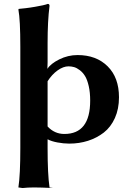

<svg xmlns="http://www.w3.org/2000/svg" viewBox="-20 -718 663 973"><path d="M221.2 -306.2C235.5 -328.9 252.4 -347.2 271.7 -361.1C291.1 -374.9 309.6 -381.8 327.1 -381.8C336.9 -381.8 346.4 -380.5 355.5 -377.9C364.6 -375.3 374.3 -370.1 384.5 -362.3C394.8 -354.5 403.6 -344.5 411.1 -332.3C418.6 -320.1 424.8 -303.2 429.7 -281.7C434.6 -260.3 437 -235.7 437 -208C437 -95.4 393.4 -39.1 306.2 -39.1C272.9 -39.1 244.6 -51.8 221.2 -77.1ZM221.2 32.2V-12.2C233.6 -5.4 250.2 0 271 3.9C291.8 7.8 311.8 9.8 331.1 9.8C364.6 9.8 396.2 5 425.8 -4.4C455.4 -13.8 482.1 -27.8 505.9 -46.1C529.6 -64.5 548.4 -89.1 562.3 -119.9C576.1 -150.6 583 -185.7 583 -225.1C583 -291.5 563.9 -343.8 525.6 -381.8C487.4 -419.9 436.5 -439 373 -439C340.5 -439 309.6 -431.6 280.3 -417C251 -402.3 231 -386.4 220.2 -369.1L221.2 -401.9V-500C221.2 -574.2 224.4 -636.9 231 -688C231 -694.8 228 -698.2 222.2 -698.2C210.4 -693.7 188.5 -688.7 156.2 -683.3C124 -678 97 -674.5 75.2 -672.9L73.2 -669.9C79.8 -634.4 83 -571.8 83 -481.9V32.2C83 123.4 79.8 189.9 73.2 231.9L94.2 234.9L100.6 234.4C105.1 233.7 112.2 233.2 121.8 232.7C131.4 232.2 141.4 231.9 151.9 231.9C174.6 231.9 207 232.9 249 234.9L231 231.9C224.4 187 221.2 120.4 221.2 32.2Z"/></svg>

Font: Linux Biolinum G
Style: Bold
Weight: 700
Designer: Philipp H. Poll
Foundry: Philipp H. Poll
Version: Version 1.1.0